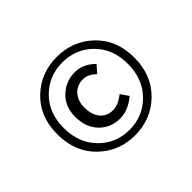

<svg xmlns="http://www.w3.org/2000/svg" viewBox="-146 -1008 1291 1291"><g transform="rotate(-45 500.0 -362.0)"><path d="M499 10.7Q346.7 10.7 240.2 -92.8Q133.8 -196.3 133.8 -364.3Q133.8 -532.2 240.2 -633.8Q346.7 -735.4 499 -735.4Q652.3 -735.4 758.8 -632.8Q865.2 -530.3 865.2 -364.3Q865.2 -196.3 758.8 -92.8Q652.3 10.7 499 10.7ZM804.7 -364.3Q804.7 -505.9 716.8 -594.2Q628.9 -682.6 499 -682.6Q370.1 -682.6 282.2 -594.2Q194.3 -505.9 194.3 -364.3Q194.3 -221.7 282.2 -131.8Q370.1 -42 499 -42Q627.9 -42 716.3 -131.8Q804.7 -221.7 804.7 -364.3ZM508.8 -140.6Q418.9 -140.6 360.4 -201.2Q301.8 -261.7 301.8 -363.3Q301.8 -459 363.8 -518.1Q425.8 -577.1 511.7 -577.1Q590.8 -577.1 655.3 -512.7L609.4 -460.9Q563.5 -504.9 518.6 -504.9Q460 -504.9 424.8 -465.3Q389.6 -425.8 389.6 -363.3Q389.6 -294.9 422.9 -254.4Q456.1 -213.9 512.7 -213.9Q565.4 -213.9 621.1 -259.8L660.2 -203.1Q586.9 -140.6 508.8 -140.6Z"/></g></svg>

Font: GenEi Gothic M SemiBold
Style: Regular
Weight: 500
Designer: o_tamon (Modified); [Source Han Sans]
Ryoko NISHIZUKA  (kana & ideographs); Paul D. Hunt (Latin, Greek & Cyrillic); Wenl
Version: Version 1.1a;Original Version 1.004